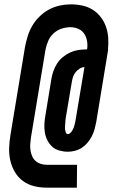

<svg xmlns="http://www.w3.org/2000/svg" viewBox="-20 -781 540 882"><path d="M194 81Q164 81 136 74Q108 67 85.5 50.5Q63 34 48.5 9.5Q34 -15 27.5 -43Q21 -71 22 -101Q23 -131 28 -161L95 -566Q100 -591 107.5 -615.5Q115 -640 128.5 -663Q142 -686 162 -705.5Q182 -725 205.5 -737.5Q229 -750 254.5 -755.5Q280 -761 305 -761Q332 -761 358 -755.5Q384 -750 405.5 -736.5Q427 -723 442.5 -703Q458 -683 466.5 -659Q475 -635 477 -608.5Q479 -582 476 -554H477L422 -220Q419 -204 414.5 -187.5Q410 -171 402 -155.5Q394 -140 382.5 -126Q371 -112 356.5 -102.5Q342 -93 325 -88.5Q308 -84 292 -84Q272 -84 252.5 -89.5Q233 -95 219.5 -107.5Q206 -120 197.5 -137Q189 -154 186 -173Q183 -192 184 -212Q185 -232 189 -253L216 -418Q219 -437 225.5 -455Q232 -473 242.5 -489.5Q253 -506 269 -519Q285 -532 302.5 -540Q320 -548 338.5 -551Q357 -554 376 -554H380Q383 -573 380 -591.5Q377 -610 367.5 -625Q358 -640 341 -648Q324 -656 304 -656Q284 -656 263.5 -649.5Q243 -643 226.5 -628Q210 -613 201.5 -593Q193 -573 189 -553L122 -148Q120 -133 119 -118.5Q118 -104 120 -90.5Q122 -77 127.5 -64Q133 -51 143 -42Q153 -33 166.5 -28.5Q180 -24 195 -24H334L333 81ZM292 -165Q298 -165 303.5 -170.5Q309 -176 312.5 -182Q316 -188 318.5 -194.5Q321 -201 322.5 -207.5Q324 -214 325.5 -220.5Q327 -227 328 -234L368 -473Q356 -472 345.5 -465.5Q335 -459 327 -449Q319 -439 315.5 -428Q312 -417 310 -405L282 -239Q281 -232 280.5 -225.5Q280 -219 279.5 -212Q279 -205 278.5 -198.5Q278 -192 279 -185.5Q280 -179 282.5 -172Q285 -165 292 -165Z"/></svg>

Font: Iosevka Term Curly XBd Obl
Style: Regular
Weight: 800
Italic angle: -9°
Designer: Belleve Invis
Foundry: Belleve Invis
Version: Version 32.3.0